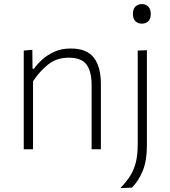

<svg xmlns="http://www.w3.org/2000/svg" viewBox="-20 -748 852 962"><path d="M99 0V-494.5L142 -498.5L143 -403.5H150Q165 -425 190.5 -448.5Q216 -472 251.8 -488.5Q287.5 -505 333.5 -505Q415 -505 450.2 -459Q485.5 -413 485.5 -327.5V0H439V-321Q439 -389 414 -424Q389 -459 324 -459Q263.5 -459 220.2 -424.2Q177 -389.5 145.5 -340.5V0ZM583 194.5Q613.5 163 632.8 132.2Q652 101.5 661 64Q670 26.5 670 -26.5V-494.5L716 -496.5V-17.5Q716 58 695 108.5Q674 159 641 192ZM690 -629.5Q671 -629.5 658.5 -641.8Q646 -654 646 -678Q646 -703 658.5 -715.2Q671 -727.5 691 -727.5Q711 -727.5 723.2 -714.8Q735.5 -702 735.5 -678Q735.5 -654 723.2 -641.8Q711 -629.5 690 -629.5Z"/></svg>

Font: Commissioner ExtraLight
Style: Regular
Weight: 200
Designer: Kostas Bartsokas
Foundry: Kostas Bartsokas
Version: Version 1.000; ttfautohint (v1.8.3)